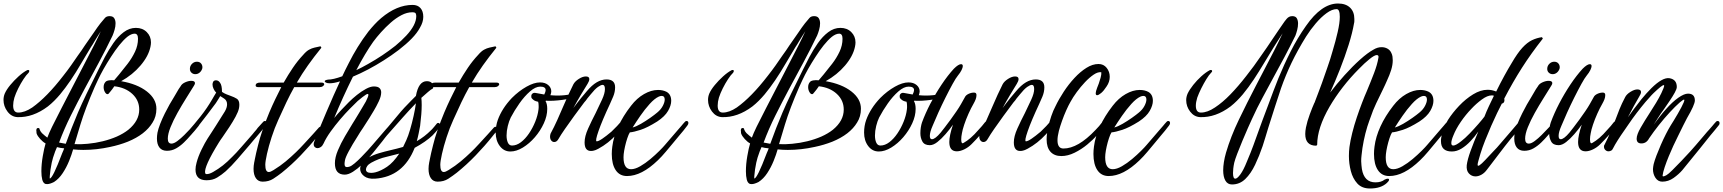

<svg xmlns="http://www.w3.org/2000/svg" viewBox="-22 -855 9827 1095"><path d="M247 195Q240 195 237 194Q224 189 219 169.5Q214 150 214 122Q214 81 222 35Q230 -11 238 -37Q223 -45 207.5 -62Q192 -79 187 -93Q186 -95 186 -98Q186 -101 186 -103Q186 -105 185.5 -107Q185 -109 185 -110Q185 -125 195 -125Q204 -125 204 -117Q205 -113 209 -106.5Q213 -100 217 -96Q225 -88 234 -81Q243 -74 248 -70Q256 -93 275 -132Q298 -179 329.5 -239.5Q361 -300 397 -370L468 -507Q493 -555 515 -598.5Q537 -642 553 -677Q544 -663 534 -647Q524 -631 515 -616Q511 -609 506.5 -601.5Q502 -594 497 -587Q484 -565 470 -542Q456 -519 442 -495Q380 -388 321 -317Q305 -298 287.5 -280.5Q270 -263 251 -248Q166 -184 77 -187Q43 -189 20.5 -219Q-2 -249 -2 -285Q-2 -304 5 -321Q15 -344 36.5 -370Q58 -396 84 -419.5Q110 -443 133 -455Q135 -456 138 -456Q145 -456 145 -450Q145 -446 141 -440Q128 -428 112 -403.5Q96 -379 82 -351Q68 -323 60 -298Q53 -274 53 -253Q53 -213 82 -213Q119 -213 162 -242Q245 -301 339 -423Q362 -452 382.5 -481Q403 -510 422 -538Q432 -552 442 -566Q452 -580 462 -596Q488 -632 511.5 -667Q535 -702 550 -721Q567 -741 576 -752Q585 -763 603 -763Q622 -763 629.5 -751Q637 -739 637 -722Q637 -704 631.5 -685Q626 -666 620 -652Q583 -575 542 -499Q501 -423 460 -347Q420 -272 382 -196Q344 -120 315 -42L353 -35Q370 -82 386.5 -124.5Q403 -167 423 -214Q444 -263 472 -321Q500 -379 539 -457Q555 -490 576.5 -530.5Q598 -571 624.5 -609Q651 -647 683.5 -671.5Q716 -696 753 -696Q791 -696 815 -672Q839 -648 839 -613Q839 -602 836 -588Q825 -535 779.5 -481.5Q734 -428 669 -392Q761 -376 815.5 -333.5Q870 -291 870 -235Q870 -190 848 -156Q807 -88 707 -47Q659 -28 606 -17Q529 0 453 0Q424 0 395 -3Q387 26 372 63Q357 100 335.5 132.5Q314 165 286 183Q262 195 247 195ZM403 -33Q420 -32 439 -32.5Q458 -33 478 -35Q522 -39 564.5 -49.5Q607 -60 644 -76Q682 -93 710 -115Q772 -166 772 -230Q772 -283 732.5 -319.5Q693 -356 630 -363L618 -346Q613 -340 608 -333.5Q603 -327 601 -325Q597 -318 591 -318Q583 -318 576 -330.5Q569 -343 569 -358Q569 -376 579 -387Q584 -394 598.5 -396.5Q613 -399 629 -397L657 -430Q681 -459 706 -491.5Q731 -524 748 -560Q765 -596 765 -634Q765 -663 746 -663Q727 -663 704 -645Q681 -626 657.5 -596.5Q634 -567 611 -531Q599 -513 589 -496Q579 -479 569 -462Q550 -428 537 -400Q524 -372 518 -359Q464 -235 437 -146ZM262 163Q270 163 287.5 127.5Q305 92 333 18Q337 10 339.5 3Q342 -4 344 -9Q320 -11 303 -16Q299 -8 292.5 9Q286 26 280.5 44Q275 62 273 73Q269 91 266 112Q263 133 262 148Q261 163 262 163Z M1092 -432Q1079 -432 1070 -440.5Q1061 -449 1061 -462Q1061 -479 1073 -491Q1085 -503 1101 -503Q1117 -503 1125.5 -492Q1134 -481 1132 -466Q1128 -451 1117 -441.5Q1106 -432 1092 -432ZM930 5Q902 5 887.5 -13.5Q873 -32 873 -65Q873 -80 876 -98Q880 -119 891.5 -148.5Q903 -178 918 -208Q933 -238 945 -259Q956 -278 971.5 -303.5Q987 -329 997 -347Q1005 -360 1008 -363Q1015 -377 1034 -385.5Q1053 -394 1069 -394Q1090 -394 1090 -381Q1090 -375 1084 -366Q1065 -335 1039.5 -294.5Q1014 -254 990 -211Q966 -168 950.5 -129.5Q935 -91 935 -64Q935 -36 956 -36Q970 -36 990 -51Q1010 -66 1029 -85Q1048 -104 1058 -115L1078 -136Q1083 -141 1087 -146.5Q1091 -152 1095 -157Q1098 -162 1103 -162Q1115 -162 1115 -148Q1115 -141 1110 -136Q1099 -122 1088 -109Q1077 -96 1065 -83Q1048 -63 1027 -42.5Q1006 -22 982 -8.5Q958 5 930 5Z M1156 173Q1093 173 1093 112Q1093 95 1099 73Q1108 38 1127.5 -2Q1147 -42 1162 -65Q1174 -83 1186 -102Q1198 -121 1211 -141L1260 -219Q1273 -241 1273 -260Q1273 -282 1256 -293L1242 -302L1234 -307L1223 -289Q1216 -277 1209 -267Q1188 -238 1161 -203Q1134 -168 1109 -136Q1084 -104 1067 -85Q1062 -80 1057 -80Q1052 -80 1047.5 -84.5Q1043 -89 1043 -94Q1043 -98 1047 -102Q1086 -146 1122.5 -192Q1159 -238 1189 -290L1200 -309L1211 -327Q1203 -334 1196.5 -347.5Q1190 -361 1190 -373Q1190 -382 1194 -389Q1198 -396 1208 -397H1210Q1224 -397 1233 -383Q1244 -369 1244 -331Q1257 -322 1270 -317Q1283 -312 1294 -308Q1314 -301 1328.5 -292Q1343 -283 1343 -258Q1343 -254 1342.5 -248.5Q1342 -243 1341 -238Q1337 -218 1321.5 -189.5Q1306 -161 1286 -130.5Q1266 -100 1247 -73Q1241 -65 1236 -57.5Q1231 -50 1226 -42Q1140 97 1148 132Q1150 138 1157 138Q1172 138 1193 126Q1223 109 1249 88.5Q1275 68 1303 39Q1323 20 1355 -17Q1387 -54 1418 -89Q1423 -96 1428.5 -102Q1434 -108 1439 -114Q1447 -126 1459 -138L1479 -160Q1483 -165 1488 -165Q1499 -165 1499 -153Q1499 -147 1493 -139Q1483 -125 1470.5 -110Q1458 -95 1447 -82Q1437 -70 1425.5 -57Q1414 -44 1403 -30Q1369 10 1333 51.5Q1297 93 1265 122Q1242 142 1216.5 157.5Q1191 173 1156 173Z M1476 181Q1451 181 1437.5 161.5Q1424 142 1424 108Q1424 100 1425 90Q1426 80 1428 70Q1429 68 1429.5 63.5Q1430 59 1431 55Q1434 40 1439 17Q1444 -6 1450 -28Q1459 -66 1475.5 -113.5Q1492 -161 1514 -214Q1531 -254 1548 -289.5Q1565 -325 1582 -358H1452Q1436 -358 1436 -367Q1436 -384 1463 -384H1596Q1621 -428 1648 -468Q1675 -508 1707 -542Q1725 -563 1740.5 -571.5Q1756 -580 1771.5 -583.5Q1787 -587 1806 -591L1811 -583Q1768 -530 1734 -482Q1700 -434 1671 -384H1810Q1827 -384 1827 -374Q1827 -369 1819.5 -363.5Q1812 -358 1800 -358H1656Q1633 -317 1611 -271Q1589 -225 1565 -171Q1544 -125 1527 -72.5Q1510 -20 1500.5 23Q1491 66 1491 85Q1491 126 1511 126Q1521 126 1538 115Q1577 91 1607.5 65.5Q1638 40 1666 13Q1686 -6 1713 -35.5Q1740 -65 1763 -90Q1768 -95 1772 -100Q1776 -105 1780 -109L1797 -128Q1801 -132 1806 -132Q1818 -132 1818 -120Q1818 -115 1812 -107Q1806 -98 1800 -92L1788 -77Q1745 -23 1693 31Q1641 85 1585 130Q1562 148 1536.5 164.5Q1511 181 1476 181Z M1944 141Q1888 141 1888 76Q1888 43 1905 2.5Q1922 -38 1945.5 -78Q1969 -118 1988 -149Q1992 -155 2002 -171.5Q2012 -188 2024.5 -208.5Q2037 -229 2048 -248Q2059 -267 2065 -277Q2079 -305 2079 -314Q2079 -324 2064.5 -315Q2050 -306 2018 -279Q2000 -262 1973 -234.5Q1946 -207 1917.5 -173.5Q1889 -140 1863.5 -104.5Q1838 -69 1823 -36Q1817 -23 1807.5 -16.5Q1798 -10 1789 -10Q1780 -10 1773.5 -16Q1767 -22 1767 -33Q1767 -41 1771 -49Q1781 -76 1799 -119.5Q1817 -163 1838 -212.5Q1859 -262 1880 -309.5Q1901 -357 1917 -391Q1898 -385 1883.5 -382.5Q1869 -380 1858 -380Q1849 -380 1846 -381Q1830 -385 1830 -392Q1830 -398 1849 -401Q1878 -401 1930 -420Q1938 -437 1947.5 -456.5Q1957 -476 1968 -497Q1990 -541 2018 -586.5Q2046 -632 2079 -675Q2096 -696 2114 -715.5Q2132 -735 2152 -752Q2241 -827 2331 -827Q2360 -827 2376 -809Q2392 -791 2392 -759Q2392 -729 2373 -697Q2357 -667 2326.5 -635.5Q2296 -604 2252 -570Q2231 -554 2210 -539.5Q2189 -525 2167 -511Q2123 -483 2077.5 -459Q2032 -435 1991 -418Q1932 -299 1884 -182Q1901 -203 1925 -228.5Q1949 -254 1968 -273Q1988 -293 2013.5 -313.5Q2039 -334 2065 -348Q2091 -362 2110 -362Q2133 -362 2142.5 -352.5Q2152 -343 2152 -328Q2152 -306 2138 -276.5Q2124 -247 2110 -224Q2103 -211 2084.5 -182Q2066 -153 2048 -125Q2039 -112 2031.5 -100.5Q2024 -89 2019 -80Q1987 -30 1967 7.5Q1947 45 1945 61Q1944 67 1943.5 71.5Q1943 76 1943 80Q1943 98 1956 98Q1963 98 1972 95Q1982 92 2000 77Q2018 62 2038 41.5Q2058 21 2075.5 2Q2093 -17 2102 -28L2176 -114Q2181 -121 2186.5 -126Q2192 -131 2197 -137Q2202 -143 2206.5 -148.5Q2211 -154 2216 -160Q2220 -165 2226 -165Q2237 -165 2237 -153Q2237 -147 2231 -139Q2220 -125 2207.5 -110Q2195 -95 2184 -82Q2180 -77 2173.5 -69Q2167 -61 2159 -50Q2143 -31 2124 -6.5Q2105 18 2088 37Q2068 59 2042.5 83.5Q2017 108 1991 124.5Q1965 141 1944 141ZM2010 -455Q2042 -470 2077 -490Q2161 -537 2233 -594Q2251 -609 2266.5 -623.5Q2282 -638 2295 -652Q2352 -713 2352 -763Q2352 -771 2349 -778Q2346 -785 2329 -785Q2299 -785 2267.5 -768.5Q2236 -752 2206.5 -726Q2177 -700 2151 -671Q2125 -642 2106 -616Q2084 -585 2059.5 -544Q2035 -503 2010 -455Z M2117 164Q2077 167 2054.5 149.5Q2032 132 2032 108Q2032 92 2042.5 75.5Q2053 59 2076 46Q2105 29 2138.5 19Q2172 9 2207 1Q2224 -3 2242 -7.5Q2260 -12 2277 -17L2295 -55Q2306 -79 2317 -116.5Q2328 -154 2337 -194.5Q2346 -235 2350 -266Q2311 -226 2274 -184Q2237 -142 2184 -82Q2177 -72 2171 -72Q2163 -72 2163 -84Q2163 -97 2176 -113L2248 -199Q2265 -220 2284.5 -241Q2304 -262 2326 -284L2350 -308Q2365 -392 2412 -392Q2429 -392 2439 -383.5Q2449 -375 2449 -362Q2449 -356 2448 -353L2445 -349Q2438 -347 2419 -330.5Q2400 -314 2381 -297Q2382 -288 2382.5 -278Q2383 -268 2383 -256Q2383 -209 2374 -137Q2370 -115 2365.5 -93Q2361 -71 2355 -50Q2378 -63 2398 -78.5Q2418 -94 2437 -113L2443 -119Q2450 -126 2456 -134Q2462 -142 2469 -150Q2472 -154 2477 -154Q2482 -154 2485.5 -149.5Q2489 -145 2489 -140Q2489 -135 2486 -132Q2467 -105 2445 -83Q2406 -46 2343 -12Q2278 153 2117 164ZM2095 131Q2105 131 2118 128Q2150 120 2185.5 96Q2221 72 2255 21Q2236 26 2217.5 30.5Q2199 35 2180 40Q2139 49 2095 73Q2079 82 2072 92.5Q2065 103 2065 111Q2065 131 2095 131Z M2474 181Q2449 181 2435.5 161.5Q2422 142 2422 108Q2422 100 2423 90Q2424 80 2426 70Q2427 68 2427.5 63.5Q2428 59 2429 55Q2432 40 2437 17Q2442 -6 2448 -28Q2457 -66 2473.5 -113.5Q2490 -161 2512 -214Q2529 -254 2546 -289.5Q2563 -325 2580 -358H2450Q2434 -358 2434 -367Q2434 -384 2461 -384H2594Q2619 -428 2646 -468Q2673 -508 2705 -542Q2723 -563 2738.5 -571.5Q2754 -580 2769.5 -583.5Q2785 -587 2804 -591L2809 -583Q2766 -530 2732 -482Q2698 -434 2669 -384H2808Q2825 -384 2825 -374Q2825 -369 2817.5 -363.5Q2810 -358 2798 -358H2654Q2631 -317 2609 -271Q2587 -225 2563 -171Q2542 -125 2525 -72.5Q2508 -20 2498.5 23Q2489 66 2489 85Q2489 126 2509 126Q2519 126 2536 115Q2575 91 2605.5 65.5Q2636 40 2664 13Q2684 -6 2711 -35.5Q2738 -65 2761 -90Q2766 -95 2770 -100Q2774 -105 2778 -109L2795 -128Q2799 -132 2804 -132Q2816 -132 2816 -120Q2816 -115 2810 -107Q2804 -98 2798 -92L2786 -77Q2743 -23 2691 31Q2639 85 2583 130Q2560 148 2534.5 164.5Q2509 181 2474 181Z M2889 9Q2852 9 2828.5 -22Q2805 -53 2805 -99Q2805 -137 2817 -171Q2841 -237 2897 -296Q2937 -336 2980.5 -360.5Q3024 -385 3058 -385Q3087 -385 3104.5 -370Q3122 -355 3122 -334Q3122 -325 3117 -312Q3128 -311 3138 -310.5Q3148 -310 3158 -310Q3178 -310 3197.5 -312Q3217 -314 3235 -318H3240Q3253 -318 3253 -309Q3253 -302 3241 -297Q3231 -293 3208.5 -289Q3186 -285 3160.5 -282.5Q3135 -280 3115 -280Q3108 -280 3102.5 -280Q3097 -280 3093 -281L3089 -279Q3099 -263 3099 -234Q3099 -194 3079.5 -151.5Q3060 -109 3028.5 -72.5Q2997 -36 2960 -13.5Q2923 9 2889 9ZM2898 -25Q2924 -25 2949 -44Q2974 -63 2995 -94Q3016 -125 3030.5 -161Q3045 -197 3049 -230Q3050 -236 3050 -241.5Q3050 -247 3050 -251Q3050 -266 3047 -275H3045Q3032 -278 3026 -281.5Q3020 -285 3014 -291L3013 -292Q3009 -296 3008.5 -299.5Q3008 -303 3008 -307Q3008 -316 3015 -321.5Q3022 -327 3032 -325L3082 -316Q3090 -332 3090 -341Q3090 -361 3059 -361Q3032 -361 3000.5 -333.5Q2969 -306 2940.5 -265.5Q2912 -225 2891 -185Q2881 -165 2874 -136.5Q2867 -108 2867 -82Q2867 -58 2874.5 -41.5Q2882 -25 2898 -25Z M3348 6Q3312 6 3312 -43Q3312 -77 3332 -121.5Q3352 -166 3375 -210Q3395 -251 3411.5 -287Q3428 -323 3428 -347Q3428 -371 3415 -371Q3405 -371 3388 -359Q3370 -346 3347 -317L3328 -294Q3324 -288 3319.5 -282Q3315 -276 3310 -271Q3282 -234 3252.5 -193.5Q3223 -153 3199.5 -119Q3176 -85 3164 -64Q3154 -45 3139 -45Q3129 -45 3122 -53.5Q3115 -62 3115 -76Q3115 -84 3118 -93Q3138 -130 3156 -170Q3174 -210 3191 -250Q3205 -283 3219.5 -314.5Q3234 -346 3248 -374Q3257 -391 3279 -405Q3301 -419 3319 -419Q3339 -419 3339 -404Q3339 -393 3329 -377Q3315 -355 3291.5 -315.5Q3268 -276 3248 -239Q3257 -251 3268 -265.5Q3279 -280 3292 -296L3324 -334Q3353 -369 3381 -385.5Q3409 -402 3437 -402Q3486 -402 3486 -357Q3486 -330 3475 -304Q3464 -278 3457 -263Q3412 -167 3391.5 -108Q3371 -49 3381 -49Q3391 -49 3412.5 -63.5Q3434 -78 3465 -104Q3481 -119 3497 -136Q3513 -153 3530 -173Q3537 -181 3543 -181Q3550 -181 3550 -170Q3550 -159 3543 -148Q3537 -138 3523.5 -121.5Q3510 -105 3496 -90Q3447 -37 3391 -7Q3382 -2 3375.5 0.5Q3369 3 3364 4Q3360 5 3356.5 5.5Q3353 6 3348 6Z M3554 149Q3512 149 3489.5 115.5Q3467 82 3467 23Q3467 3 3470 -19Q3477 -75 3504 -134Q3531 -193 3577 -252Q3610 -295 3651 -318.5Q3692 -342 3731 -342Q3759 -342 3780 -331Q3806 -316 3806 -280Q3806 -254 3788 -222.5Q3770 -191 3726 -162Q3670 -127 3631.5 -114.5Q3593 -102 3570 -100Q3563 -89 3555.5 -66.5Q3548 -44 3542.5 -19.5Q3537 5 3535 24Q3535 28 3534.5 32.5Q3534 37 3534 42Q3534 110 3577 110Q3600 110 3629.5 93Q3659 76 3687.5 52Q3716 28 3738.5 5.5Q3761 -17 3770 -28L3844 -114L3864 -137Q3869 -143 3874 -149Q3879 -155 3884 -160Q3888 -165 3893 -165Q3904 -165 3904 -153Q3904 -147 3898 -139Q3888 -125 3875.5 -110Q3863 -95 3852 -82L3818 -41Q3798 -17 3775 10.5Q3752 38 3730 59Q3637 149 3554 149ZM3586 -128Q3606 -133 3633.5 -149Q3661 -165 3686.5 -183Q3712 -201 3726 -213Q3747 -230 3758 -251Q3769 -272 3769 -287Q3769 -308 3752 -308Q3744 -308 3735 -304Q3711 -293 3683 -262Q3655 -231 3629.5 -194Q3604 -157 3586 -128Z M4265 195Q4258 195 4255 194Q4242 189 4237 169.5Q4232 150 4232 122Q4232 81 4240 35Q4248 -11 4256 -37Q4241 -45 4225.5 -62Q4210 -79 4205 -93Q4204 -95 4204 -98Q4204 -101 4204 -103Q4204 -105 4203.5 -107Q4203 -109 4203 -110Q4203 -125 4213 -125Q4222 -125 4222 -117Q4223 -113 4227 -106.5Q4231 -100 4235 -96Q4243 -88 4252 -81Q4261 -74 4266 -70Q4274 -93 4293 -132Q4316 -179 4347.5 -239.5Q4379 -300 4415 -370L4486 -507Q4511 -555 4533 -598.5Q4555 -642 4571 -677Q4562 -663 4552 -647Q4542 -631 4533 -616Q4529 -609 4524.5 -601.5Q4520 -594 4515 -587Q4502 -565 4488 -542Q4474 -519 4460 -495Q4398 -388 4339 -317Q4323 -298 4305.5 -280.5Q4288 -263 4269 -248Q4184 -184 4095 -187Q4061 -189 4038.5 -219Q4016 -249 4016 -285Q4016 -304 4023 -321Q4033 -344 4054.5 -370Q4076 -396 4102 -419.5Q4128 -443 4151 -455Q4153 -456 4156 -456Q4163 -456 4163 -450Q4163 -446 4159 -440Q4146 -428 4130 -403.5Q4114 -379 4100 -351Q4086 -323 4078 -298Q4071 -274 4071 -253Q4071 -213 4100 -213Q4137 -213 4180 -242Q4263 -301 4357 -423Q4380 -452 4400.5 -481Q4421 -510 4440 -538Q4450 -552 4460 -566Q4470 -580 4480 -596Q4506 -632 4529.5 -667Q4553 -702 4568 -721Q4585 -741 4594 -752Q4603 -763 4621 -763Q4640 -763 4647.5 -751Q4655 -739 4655 -722Q4655 -704 4649.5 -685Q4644 -666 4638 -652Q4601 -575 4560 -499Q4519 -423 4478 -347Q4438 -272 4400 -196Q4362 -120 4333 -42L4371 -35Q4388 -82 4404.5 -124.5Q4421 -167 4441 -214Q4462 -263 4490 -321Q4518 -379 4557 -457Q4573 -490 4594.5 -530.5Q4616 -571 4642.5 -609Q4669 -647 4701.5 -671.5Q4734 -696 4771 -696Q4809 -696 4833 -672Q4857 -648 4857 -613Q4857 -602 4854 -588Q4843 -535 4797.5 -481.5Q4752 -428 4687 -392Q4779 -376 4833.5 -333.5Q4888 -291 4888 -235Q4888 -190 4866 -156Q4825 -88 4725 -47Q4677 -28 4624 -17Q4547 0 4471 0Q4442 0 4413 -3Q4405 26 4390 63Q4375 100 4353.5 132.5Q4332 165 4304 183Q4280 195 4265 195ZM4421 -33Q4438 -32 4457 -32.5Q4476 -33 4496 -35Q4540 -39 4582.5 -49.5Q4625 -60 4662 -76Q4700 -93 4728 -115Q4790 -166 4790 -230Q4790 -283 4750.5 -319.5Q4711 -356 4648 -363L4636 -346Q4631 -340 4626 -333.5Q4621 -327 4619 -325Q4615 -318 4609 -318Q4601 -318 4594 -330.5Q4587 -343 4587 -358Q4587 -376 4597 -387Q4602 -394 4616.5 -396.5Q4631 -399 4647 -397L4675 -430Q4699 -459 4724 -491.5Q4749 -524 4766 -560Q4783 -596 4783 -634Q4783 -663 4764 -663Q4745 -663 4722 -645Q4699 -626 4675.5 -596.5Q4652 -567 4629 -531Q4617 -513 4607 -496Q4597 -479 4587 -462Q4568 -428 4555 -400Q4542 -372 4536 -359Q4482 -235 4455 -146ZM4280 163Q4288 163 4305.5 127.5Q4323 92 4351 18Q4355 10 4357.5 3Q4360 -4 4362 -9Q4338 -11 4321 -16Q4317 -8 4310.5 9Q4304 26 4298.5 44Q4293 62 4291 73Q4287 91 4284 112Q4281 133 4280 148Q4279 163 4280 163Z M4990 9Q4953 9 4929.5 -22Q4906 -53 4906 -99Q4906 -137 4918 -171Q4942 -237 4998 -296Q5038 -336 5081.5 -360.5Q5125 -385 5159 -385Q5188 -385 5205.5 -370Q5223 -355 5223 -334Q5223 -325 5218 -312Q5229 -311 5239 -310.5Q5249 -310 5259 -310Q5279 -310 5298.5 -312Q5318 -314 5336 -318H5341Q5354 -318 5354 -309Q5354 -302 5342 -297Q5332 -293 5309.5 -289Q5287 -285 5261.5 -282.5Q5236 -280 5216 -280Q5209 -280 5203.5 -280Q5198 -280 5194 -281L5190 -279Q5200 -263 5200 -234Q5200 -194 5180.5 -151.5Q5161 -109 5129.5 -72.5Q5098 -36 5061 -13.5Q5024 9 4990 9ZM4999 -25Q5025 -25 5050 -44Q5075 -63 5096 -94Q5117 -125 5131.5 -161Q5146 -197 5150 -230Q5151 -236 5151 -241.5Q5151 -247 5151 -251Q5151 -266 5148 -275H5146Q5133 -278 5127 -281.5Q5121 -285 5115 -291L5114 -292Q5110 -296 5109.5 -299.5Q5109 -303 5109 -307Q5109 -316 5116 -321.5Q5123 -327 5133 -325L5183 -316Q5191 -332 5191 -341Q5191 -361 5160 -361Q5133 -361 5101.5 -333.5Q5070 -306 5041.5 -265.5Q5013 -225 4992 -185Q4982 -165 4975 -136.5Q4968 -108 4968 -82Q4968 -58 4975.5 -41.5Q4983 -25 4999 -25Z M5435 8Q5392 8 5392 -45Q5392 -82 5413 -144Q5394 -117 5370.5 -90Q5347 -63 5324 -45Q5301 -27 5281 -27Q5250 -27 5238.5 -48Q5227 -69 5227 -95Q5227 -112 5229.5 -128Q5232 -144 5236 -156Q5255 -208 5284 -264Q5313 -320 5348 -372.5Q5383 -425 5418 -463Q5444 -489 5459 -489Q5469 -489 5469 -478Q5469 -470 5462 -455.5Q5455 -441 5441 -424Q5430 -411 5411 -376.5Q5392 -342 5370.5 -299Q5349 -256 5329.5 -213Q5310 -170 5297 -138Q5281 -102 5281 -80Q5281 -61 5293 -61Q5311 -61 5343 -99Q5351 -109 5366.5 -129Q5382 -149 5399.5 -173Q5417 -197 5433 -220.5Q5449 -244 5458 -260L5481 -301Q5486 -312 5501.5 -319.5Q5517 -327 5533 -327Q5547 -327 5547 -313Q5547 -301 5542.5 -289Q5538 -277 5530 -263Q5516 -239 5501.5 -206.5Q5487 -174 5477 -144Q5467 -114 5464 -95Q5462 -85 5461 -76.5Q5460 -68 5460 -60Q5460 -51 5461 -47Q5463 -38 5467 -38Q5471 -38 5475 -41Q5493 -51 5514 -69Q5535 -87 5559 -115Q5570 -126 5578.5 -136.5Q5587 -147 5595 -157Q5598 -162 5604 -162Q5616 -162 5616 -148Q5616 -142 5610 -136Q5600 -123 5588.5 -110Q5577 -97 5566 -83Q5544 -58 5519 -33Q5500 -14 5477 -3Q5454 8 5435 8Z M5796 6Q5760 6 5760 -43Q5760 -77 5780 -121.5Q5800 -166 5823 -210Q5843 -251 5859.5 -287Q5876 -323 5876 -347Q5876 -371 5863 -371Q5853 -371 5836 -359Q5818 -346 5795 -317L5776 -294Q5772 -288 5767.5 -282Q5763 -276 5758 -271Q5730 -234 5700.5 -193.5Q5671 -153 5647.5 -119Q5624 -85 5612 -64Q5602 -45 5587 -45Q5577 -45 5570 -53.5Q5563 -62 5563 -76Q5563 -84 5566 -93Q5586 -130 5604 -170Q5622 -210 5639 -250Q5653 -283 5667.5 -314.5Q5682 -346 5696 -374Q5705 -391 5727 -405Q5749 -419 5767 -419Q5787 -419 5787 -404Q5787 -393 5777 -377Q5763 -355 5739.5 -315.5Q5716 -276 5696 -239Q5705 -251 5716 -265.5Q5727 -280 5740 -296L5772 -334Q5801 -369 5829 -385.5Q5857 -402 5885 -402Q5934 -402 5934 -357Q5934 -330 5923 -304Q5912 -278 5905 -263Q5860 -167 5839.5 -108Q5819 -49 5829 -49Q5839 -49 5860.5 -63.5Q5882 -78 5913 -104Q5929 -119 5945 -136Q5961 -153 5978 -173Q5985 -181 5991 -181Q5998 -181 5998 -170Q5998 -159 5991 -148Q5985 -138 5971.5 -121.5Q5958 -105 5944 -90Q5895 -37 5839 -7Q5830 -2 5823.5 0.5Q5817 3 5812 4Q5808 5 5804.5 5.5Q5801 6 5796 6Z M6031 35Q5991 35 5969 10.5Q5947 -14 5947 -60Q5947 -89 5954.5 -124Q5962 -159 5973.5 -192.5Q5985 -226 5997 -248Q6017 -290 6045 -332.5Q6073 -375 6106 -410.5Q6139 -446 6174 -468Q6209 -490 6243 -490Q6272 -490 6289.5 -468Q6307 -446 6307 -417Q6307 -388 6289 -362Q6273 -337 6258 -324.5Q6243 -312 6235 -312Q6227 -312 6227 -323Q6227 -328 6229 -336Q6231 -344 6235 -354Q6239 -363 6244.5 -378.5Q6250 -394 6255 -412Q6260 -430 6259 -443Q6240 -446 6215.5 -429.5Q6191 -413 6166 -386.5Q6141 -360 6119 -330Q6097 -300 6083 -274Q6072 -255 6059 -226Q6046 -197 6035 -166Q6024 -135 6017 -109Q6013 -93 6011 -79.5Q6009 -66 6009 -55Q6009 -8 6043 -8Q6126 -8 6226 -114Q6248 -136 6263 -157Q6266 -162 6271 -162Q6283 -162 6283 -148Q6283 -141 6278 -136L6234 -84Q6212 -58 6178.5 -30.5Q6145 -3 6106.5 16Q6068 35 6031 35Z M6301 149Q6259 149 6236.5 115.5Q6214 82 6214 23Q6214 3 6217 -19Q6224 -75 6251 -134Q6278 -193 6324 -252Q6357 -295 6398 -318.5Q6439 -342 6478 -342Q6506 -342 6527 -331Q6553 -316 6553 -280Q6553 -254 6535 -222.5Q6517 -191 6473 -162Q6417 -127 6378.5 -114.5Q6340 -102 6317 -100Q6310 -89 6302.5 -66.5Q6295 -44 6289.5 -19.5Q6284 5 6282 24Q6282 28 6281.5 32.5Q6281 37 6281 42Q6281 110 6324 110Q6347 110 6376.5 93Q6406 76 6434.5 52Q6463 28 6485.5 5.5Q6508 -17 6517 -28L6591 -114L6611 -137Q6616 -143 6621 -149Q6626 -155 6631 -160Q6635 -165 6640 -165Q6651 -165 6651 -153Q6651 -147 6645 -139Q6635 -125 6622.5 -110Q6610 -95 6599 -82L6565 -41Q6545 -17 6522 10.5Q6499 38 6477 59Q6384 149 6301 149ZM6333 -128Q6353 -133 6380.5 -149Q6408 -165 6433.5 -183Q6459 -201 6473 -213Q6494 -230 6505 -251Q6516 -272 6516 -287Q6516 -308 6499 -308Q6491 -308 6482 -304Q6458 -293 6430 -262Q6402 -231 6376.5 -194Q6351 -157 6333 -128Z M7791 220Q7745 220 7719 191.5Q7693 163 7682 120.5Q7671 78 7671 35Q7671 8 7674 -16Q7679 -53 7690 -97Q7701 -141 7716 -185.5Q7731 -230 7746 -269Q7761 -308 7773 -335Q7796 -390 7814.5 -438.5Q7833 -487 7839 -524Q7839 -526 7839.5 -527.5Q7840 -529 7840 -530Q7840 -541 7830 -541Q7817 -541 7788.5 -518Q7760 -495 7729 -463Q7679 -413 7636 -357.5Q7593 -302 7561 -247Q7490 -125 7490 -29L7485 -24Q7422 -24 7422 -91Q7422 -99 7423 -108.5Q7424 -118 7426 -128Q7433 -163 7448 -203.5Q7463 -244 7473 -266Q7476 -270 7479 -280Q7486 -298 7496.5 -326Q7507 -354 7517 -381Q7531 -422 7548 -469.5Q7565 -517 7578 -564Q7595 -620 7607 -672.5Q7619 -725 7619 -759Q7619 -803 7601 -803Q7575 -803 7543.5 -780Q7512 -757 7481.5 -721Q7451 -685 7427 -647Q7378 -568 7344 -497Q7310 -426 7284 -352Q7270 -312 7250.5 -250Q7231 -188 7211 -126Q7203 -98 7194.5 -71.5Q7186 -45 7179 -22Q7160 34 7136 84.5Q7112 135 7080 166Q7048 197 7004 197Q6979 197 6966.5 175Q6954 153 6954 116Q6954 95 6958 69.5Q6962 44 6970 16Q6997 -76 7043.5 -172.5Q7090 -269 7140 -365Q7162 -408 7189.5 -460Q7217 -512 7244 -565Q7271 -618 7293 -665Q7285 -653 7276 -639Q7267 -625 7258.5 -611.5Q7250 -598 7243 -587Q7230 -565 7215.5 -542Q7201 -519 7187 -495Q7159 -448 7129 -402.5Q7099 -357 7066 -317Q7050 -298 7032.5 -280.5Q7015 -263 6996 -248Q6911 -184 6822 -187Q6788 -189 6765.5 -218.5Q6743 -248 6743 -284Q6743 -302 6751 -321Q6762 -344 6783 -370.5Q6804 -397 6829.5 -420Q6855 -443 6878 -455Q6880 -456 6883 -456Q6891 -456 6891 -449Q6891 -445 6885 -440Q6873 -428 6858 -403.5Q6843 -379 6829 -351Q6815 -323 6806 -298Q6802 -285 6800 -273.5Q6798 -262 6798 -252Q6798 -213 6827 -213Q6864 -213 6907 -242Q6951 -271 6995.5 -317Q7040 -363 7085 -421Q7108 -450 7128.5 -478Q7149 -506 7168 -534Q7185 -558 7204 -585.5Q7223 -613 7240 -639Q7257 -664 7271.5 -685.5Q7286 -707 7296 -721Q7303 -732 7316 -747.5Q7329 -763 7348 -763Q7367 -763 7374 -750.5Q7381 -738 7381 -721Q7381 -703 7376 -684Q7371 -665 7366 -652Q7335 -589 7304 -530.5Q7273 -472 7241 -414Q7210 -356 7178.5 -298Q7147 -240 7118 -176Q7110 -159 7095 -125Q7080 -91 7063.5 -51.5Q7047 -12 7034 22Q7021 56 7017 73Q7013 92 7011.5 106.5Q7010 121 7010 132Q7010 164 7023 164Q7034 164 7052 139.5Q7070 115 7089 67Q7112 13 7126.5 -27Q7141 -67 7154 -103L7178 -169Q7193 -208 7209 -251.5Q7225 -295 7240.5 -336Q7256 -377 7269 -409Q7301 -487 7339.5 -563Q7378 -639 7426 -707Q7515 -835 7609 -835Q7653 -835 7677.5 -811.5Q7702 -788 7702 -747Q7702 -741 7702 -734.5Q7702 -728 7700 -721Q7691 -668 7669.5 -599.5Q7648 -531 7620 -460Q7592 -389 7564 -327Q7601 -376 7646 -426Q7691 -476 7734.5 -515Q7778 -554 7811 -572Q7834 -586 7857 -586Q7876 -586 7891 -577.5Q7906 -569 7913 -553Q7918 -543 7919.5 -532.5Q7921 -522 7921 -511Q7921 -485 7912 -456Q7903 -427 7888 -395Q7884 -385 7877.5 -371.5Q7871 -358 7864 -343Q7846 -307 7826.5 -265.5Q7807 -224 7796 -190Q7792 -180 7787 -165.5Q7782 -151 7776 -133Q7764 -94 7755.5 -52Q7747 -10 7743 31Q7742 39 7741.5 47.5Q7741 56 7741 64Q7741 76 7742.5 87Q7744 98 7745 109Q7758 185 7822 185Q7856 185 7875 169H7876Q7885 164 7892 164Q7900 164 7900 170Q7900 177 7888 188Q7854 220 7791 220Z M7901 149Q7859 149 7836.5 115.5Q7814 82 7814 23Q7814 3 7817 -19Q7824 -75 7851 -134Q7878 -193 7924 -252Q7957 -295 7998 -318.5Q8039 -342 8078 -342Q8106 -342 8127 -331Q8153 -316 8153 -280Q8153 -254 8135 -222.5Q8117 -191 8073 -162Q8017 -127 7978.5 -114.5Q7940 -102 7917 -100Q7910 -89 7902.5 -66.5Q7895 -44 7889.5 -19.5Q7884 5 7882 24Q7882 28 7881.5 32.5Q7881 37 7881 42Q7881 110 7924 110Q7947 110 7976.5 93Q8006 76 8034.5 52Q8063 28 8085.5 5.5Q8108 -17 8117 -28L8191 -114L8211 -137Q8216 -143 8221 -149Q8226 -155 8231 -160Q8235 -165 8240 -165Q8251 -165 8251 -153Q8251 -147 8245 -139Q8235 -125 8222.5 -110Q8210 -95 8199 -82L8165 -41Q8145 -17 8122 10.5Q8099 38 8077 59Q7984 149 7901 149ZM7933 -128Q7953 -133 7980.5 -149Q8008 -165 8033.5 -183Q8059 -201 8073 -213Q8094 -230 8105 -251Q8116 -272 8116 -287Q8116 -308 8099 -308Q8091 -308 8082 -304Q8058 -293 8030 -262Q8002 -231 7976.5 -194Q7951 -157 7933 -128Z M8393 151Q8371 151 8355.5 134.5Q8340 118 8343 87Q8347 55 8365 5.5Q8383 -44 8409 -105Q8389 -76 8364.5 -50Q8340 -24 8313 -7.5Q8286 9 8258 9Q8196 9 8196 -50Q8196 -54 8196 -58Q8196 -62 8197 -66Q8200 -91 8213 -123Q8226 -155 8236 -171Q8262 -212 8299.5 -251.5Q8337 -291 8379.5 -317Q8422 -343 8462 -343Q8487 -343 8511 -333Q8534 -380 8557 -422Q8580 -464 8599 -495Q8632 -552 8660 -582.5Q8688 -613 8715.5 -626Q8743 -639 8772 -643L8777 -635Q8710 -550 8658 -468.5Q8606 -387 8557 -293Q8558 -290 8558 -284Q8558 -267 8543 -264Q8532 -243 8516 -210Q8500 -177 8482.5 -137Q8465 -97 8448.5 -55.5Q8432 -14 8421 22Q8414 47 8409.5 62Q8405 77 8405 85Q8405 104 8449 57L8496 7Q8507 -4 8515 -13Q8523 -22 8528 -28L8602 -114Q8612 -126 8622 -137.5Q8632 -149 8641 -160Q8645 -165 8651 -165Q8662 -165 8662 -153Q8662 -147 8656 -139Q8646 -125 8633.5 -110Q8621 -95 8610 -82Q8607 -79 8593 -62Q8579 -45 8560 -20.5Q8541 4 8521 30.5Q8501 57 8484 79Q8467 101 8458 113Q8444 132 8426.5 141.5Q8409 151 8393 151ZM8266 -25Q8281 -25 8312 -50Q8333 -66 8359.5 -93.5Q8386 -121 8409.5 -148Q8433 -175 8444 -190Q8455 -219 8469 -248.5Q8483 -278 8498 -309Q8495 -310 8492 -310.5Q8489 -311 8486 -311Q8461 -311 8429 -287.5Q8397 -264 8370 -235Q8337 -201 8309 -160Q8281 -119 8267 -83Q8255 -55 8255 -39Q8255 -25 8266 -25Z M8833 -432Q8820 -432 8811 -440.5Q8802 -449 8802 -462Q8802 -479 8814 -491Q8826 -503 8842 -503Q8858 -503 8866.5 -492Q8875 -481 8873 -466Q8869 -451 8858 -441.5Q8847 -432 8833 -432ZM8671 5Q8643 5 8628.5 -13.5Q8614 -32 8614 -65Q8614 -80 8617 -98Q8621 -119 8632.5 -148.5Q8644 -178 8659 -208Q8674 -238 8686 -259Q8697 -278 8712.5 -303.5Q8728 -329 8738 -347Q8746 -360 8749 -363Q8756 -377 8775 -385.5Q8794 -394 8810 -394Q8831 -394 8831 -381Q8831 -375 8825 -366Q8806 -335 8780.5 -294.5Q8755 -254 8731 -211Q8707 -168 8691.5 -129.5Q8676 -91 8676 -64Q8676 -36 8697 -36Q8711 -36 8731 -51Q8751 -66 8770 -85Q8789 -104 8799 -115L8819 -136Q8824 -141 8828 -146.5Q8832 -152 8836 -157Q8839 -162 8844 -162Q8856 -162 8856 -148Q8856 -141 8851 -136Q8840 -122 8829 -109Q8818 -96 8806 -83Q8789 -63 8768 -42.5Q8747 -22 8723 -8.5Q8699 5 8671 5Z M9021 8Q8978 8 8978 -45Q8978 -82 8999 -144Q8980 -117 8956.5 -90Q8933 -63 8910 -45Q8887 -27 8867 -27Q8836 -27 8824.5 -48Q8813 -69 8813 -95Q8813 -112 8815.5 -128Q8818 -144 8822 -156Q8841 -208 8870 -264Q8899 -320 8934 -372.5Q8969 -425 9004 -463Q9030 -489 9045 -489Q9055 -489 9055 -478Q9055 -470 9048 -455.5Q9041 -441 9027 -424Q9016 -411 8997 -376.5Q8978 -342 8956.5 -299Q8935 -256 8915.5 -213Q8896 -170 8883 -138Q8867 -102 8867 -80Q8867 -61 8879 -61Q8897 -61 8929 -99Q8937 -109 8952.5 -129Q8968 -149 8985.5 -173Q9003 -197 9019 -220.5Q9035 -244 9044 -260L9067 -301Q9072 -312 9087.5 -319.5Q9103 -327 9119 -327Q9133 -327 9133 -313Q9133 -301 9128.5 -289Q9124 -277 9116 -263Q9102 -239 9087.5 -206.5Q9073 -174 9063 -144Q9053 -114 9050 -95Q9048 -85 9047 -76.5Q9046 -68 9046 -60Q9046 -51 9047 -47Q9049 -38 9053 -38Q9057 -38 9061 -41Q9079 -51 9100 -69Q9121 -87 9145 -115Q9156 -126 9164.5 -136.5Q9173 -147 9181 -157Q9184 -162 9190 -162Q9202 -162 9202 -148Q9202 -142 9196 -136Q9186 -123 9174.5 -110Q9163 -97 9152 -83Q9130 -58 9105 -33Q9086 -14 9063 -3Q9040 8 9021 8Z M9458 181Q9434 181 9419.5 159.5Q9405 138 9405 109Q9405 102 9406.5 95Q9408 88 9409 81Q9414 61 9425 32Q9436 3 9450 -29Q9464 -61 9479 -90.5Q9494 -120 9507 -141Q9512 -148 9523 -166.5Q9534 -185 9546.5 -206Q9559 -227 9567 -243Q9576 -260 9580 -270Q9584 -280 9584 -284Q9584 -287 9582 -287Q9577 -287 9557 -270Q9532 -248 9501 -214.5Q9470 -181 9439 -142Q9408 -103 9383 -66Q9368 -37 9339 -37Q9312 -37 9312 -64Q9312 -87 9335 -127Q9358 -167 9386 -210Q9405 -239 9423 -269Q9441 -299 9453 -324Q9461 -341 9465 -351.5Q9469 -362 9469 -366Q9469 -379 9430 -344Q9420 -335 9409 -324.5Q9398 -314 9386 -300Q9362 -274 9337 -242.5Q9312 -211 9288 -178Q9276 -161 9265 -145Q9254 -129 9243 -113Q9221 -82 9204 -55Q9187 -28 9178 -10Q9174 0 9166.5 4Q9159 8 9151 8Q9141 8 9132.5 -0.5Q9124 -9 9126 -25L9127 -26Q9149 -69 9163.5 -103.5Q9178 -138 9191 -172Q9202 -202 9214.5 -233Q9227 -264 9246 -300Q9254 -317 9276.5 -331Q9299 -345 9316 -345Q9337 -345 9337 -330Q9337 -320 9326 -303Q9315 -285 9297 -252Q9279 -219 9262 -186Q9278 -209 9298 -235.5Q9318 -262 9340 -290Q9367 -323 9396 -352Q9460 -415 9499 -409Q9541 -402 9541 -359Q9541 -348 9529.5 -327Q9518 -306 9501.5 -281.5Q9485 -257 9469 -234Q9459 -220 9450 -207.5Q9441 -195 9436 -186Q9432 -179 9424.5 -168Q9417 -157 9409 -144Q9425 -166 9443 -189Q9461 -212 9478 -231Q9516 -274 9549.5 -297.5Q9583 -321 9605 -321Q9644 -321 9644 -282Q9644 -258 9599 -181Q9592 -168 9578 -140Q9564 -112 9548.5 -80Q9533 -48 9521 -23Q9509 3 9495.5 35.5Q9482 68 9472 98Q9462 128 9460 146Q9459 150 9463 151Q9470 151 9482 144Q9493 138 9516 115Q9539 92 9566.5 63.5Q9594 35 9617 9.5Q9640 -16 9650 -28L9697 -83Q9707 -95 9713.5 -102.5Q9720 -110 9724 -114L9744 -137Q9749 -143 9754 -149Q9759 -155 9764 -160Q9768 -165 9773 -165Q9785 -165 9785 -152Q9785 -145 9779 -139Q9768 -125 9755.5 -110Q9743 -95 9732 -82L9672 -7L9572 116Q9552 139 9522.5 160Q9493 181 9458 181Z"/></svg>

Font: Birthstone Bounce Medium
Style: Regular
Weight: 500
Designer: Robert E. Leuschke
Foundry: Rob Leuschke
Version: Version 1.010; ttfautohint (v1.8.3)